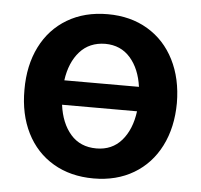

<svg xmlns="http://www.w3.org/2000/svg" viewBox="-45 -600 687 656"><g transform="rotate(5 298.5 -271.5)"><path d="M560.4 -270.6Q560 -186.8 527.7 -123Q495.4 -59.3 436.4 -24.3Q377.5 10.7 299 10.7Q219.8 10.7 160.5 -24.3Q101.2 -59.3 69.2 -123Q37.3 -186.8 37.6 -270.6Q37.3 -354.4 69.2 -418.3Q101.2 -482.2 160.5 -517.4Q219.8 -552.6 299 -552.6Q377.5 -552.6 436.4 -517.4Q495.4 -482.2 527.7 -418.3Q560 -354.4 560.4 -270.6ZM170.5 -314.6H426.5Q418 -376.1 385.3 -413.4Q352.6 -450.6 299.7 -451Q245 -450.6 212 -413.5Q179 -376.4 170.5 -314.6ZM427.2 -230.8H170.1Q178.3 -168 211.3 -130.1Q244.3 -92.3 299.7 -92.3Q353.3 -92.3 386.2 -130.1Q419 -168 427.2 -230.8Z"/></g></svg>

Font: Riot Sans
Style: Bold
Weight: 600
Designer: Rasmus Andersson
Foundry: rsms
Version: Version 4.001